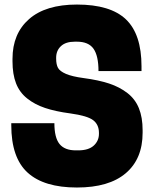

<svg xmlns="http://www.w3.org/2000/svg" viewBox="-20 -814 680 848"><path d="M291 -313Q224.6 -321.8 179 -337.2Q133.3 -352.5 99.9 -379.2Q66.4 -405.8 50.8 -446Q35.2 -486.3 35.2 -543V-554.2Q35.2 -665.5 108.4 -729.7Q181.6 -793.9 319.8 -793.9Q467.8 -793.9 536.4 -728.3Q605 -662.6 605 -521V-500H415Q415 -567.4 393.1 -598.6Q371.1 -629.9 319.8 -629.9H310.1Q270 -629.9 249 -610.1Q228 -590.3 228 -559.1V-555.2Q228 -529.3 236.1 -514.4Q244.1 -499.5 271 -487.8Q297.9 -476.1 349.1 -469.2Q415.5 -460.4 461.9 -445.1Q508.3 -429.7 542.7 -403.1Q577.1 -376.5 593.5 -335.9Q609.9 -295.4 609.9 -238.8V-228Q609.9 -112.3 535.6 -49.1Q461.4 14.2 319.8 14.2Q174.3 14.2 102.1 -51.5Q29.8 -117.2 29.8 -261.2V-270H220.2Q220.2 -206.1 242.9 -178Q265.6 -149.9 314.9 -149.9H325.2Q371.1 -149.9 394 -170.9Q417 -191.9 417 -223.1V-227.1Q417 -263.7 391.4 -283.2Q365.7 -302.7 291 -313Z"/></svg>

Font: Cooper Hewitt
Style: Heavy
Weight: 713
Designer: Village Type and Design LLC
Foundry: Cooper Hewitt Smithsonian Design Museum
Version: 1.000